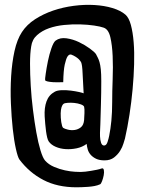

<svg xmlns="http://www.w3.org/2000/svg" viewBox="-20 -754 615 808"><path d="M507.8 -692.4Q522.5 -679.7 530.8 -648.9Q539.1 -618.2 542.5 -576.2Q545.9 -534.2 544.4 -483.4Q543 -432.6 538.1 -378.9Q533.2 -325.2 524.9 -271.5Q516.6 -217.8 505.9 -170.9Q503.9 -165 499.5 -149.9Q495.1 -134.8 485.4 -119.1Q475.6 -103.5 460 -91.3Q444.3 -79.1 419.9 -79.1Q398.4 -79.1 384.3 -85.9Q370.1 -92.8 361.3 -103Q352.5 -113.3 349.1 -125.5Q345.7 -137.7 344.7 -148.4Q326.2 -134.8 302.7 -129.9Q279.3 -125 256.3 -126.5Q233.4 -127.9 214.4 -136.2Q195.3 -144.5 185.5 -158.2Q181.6 -163.1 178.7 -174.8Q175.8 -186.5 173.8 -201.2Q171.9 -215.8 170.4 -232.4Q168.9 -249 168 -263.7Q166 -300.8 175.8 -327.6Q185.5 -354.5 210.9 -368.2Q221.7 -374 240.7 -374.5Q259.8 -375 278.8 -372.6Q297.9 -370.1 313 -366.7Q328.1 -363.3 332 -361.3Q329.1 -408.2 327.6 -444.8Q326.2 -481.4 321.3 -492.2Q317.4 -499 311.5 -504.9Q306.6 -509.8 298.3 -515.1Q290 -520.5 279.3 -524.4Q270.5 -526.4 263.7 -515.6Q257.8 -505.9 252.4 -481.9Q247.1 -458 246.1 -408.2Q217.8 -407.2 203.1 -408.2Q188.5 -409.2 180.7 -411.1Q171.9 -413.1 169.9 -416Q168.9 -419.9 172.4 -443.8Q175.8 -467.8 181.6 -496.6Q187.5 -525.4 196.3 -550.8Q205.1 -576.2 213.9 -583Q232.4 -596.7 259.8 -592.8Q287.1 -588.9 312.5 -576.7Q337.9 -564.5 357.9 -549.8Q377.9 -535.2 383.8 -526.4Q387.7 -518.6 391.6 -511.2Q395.5 -503.9 398.9 -492.2Q402.3 -480.5 404.3 -461.4Q406.2 -442.4 406.2 -412.1Q406.2 -364.3 404.8 -315.9Q403.3 -267.6 402.3 -230.5Q402.3 -224.6 401.4 -210Q400.4 -195.3 400.9 -180.2Q401.4 -165 405.3 -153.3Q409.2 -141.6 418 -141.6Q427.7 -141.6 432.6 -156.7Q437.5 -171.9 439.5 -182.6Q445.3 -210.9 448.7 -246.1Q452.1 -281.2 452.1 -325.2Q452.1 -369.1 454.1 -420.4Q456.1 -471.7 454.1 -518.1Q452.1 -564.5 444.3 -597.7Q436.5 -630.9 416 -637.7Q402.3 -642.6 376 -646.5Q349.6 -650.4 316.9 -651.4Q284.2 -652.3 250 -648.9Q215.8 -645.5 186.5 -635.3Q157.2 -625 136.2 -606.4Q115.2 -587.9 111.3 -558.6Q106.4 -529.3 106.4 -485.8Q106.4 -442.4 109.4 -392.6Q112.3 -342.8 118.7 -292Q125 -241.2 132.8 -197.3Q140.6 -153.3 150.4 -121.1Q160.2 -88.9 169.9 -78.1Q184.6 -61.5 207.5 -51.8Q230.5 -42 253.4 -37.1Q276.4 -32.2 294.9 -31.2Q313.5 -30.3 319.3 -30.3Q328.1 -30.3 339.8 -31.7Q351.6 -33.2 363.8 -35.2Q376 -37.1 387.7 -39.6Q399.4 -42 407.2 -44.9Q415 -47.9 417 -38.6Q418.9 -29.3 416.5 -16.6Q414.1 -3.9 409.7 7.8Q405.3 19.5 401.4 21.5Q390.6 26.4 377.9 28.8Q365.2 31.2 351.6 32.2Q337.9 33.2 324.7 33.7Q311.5 34.2 301.8 34.2Q221.7 34.2 162.6 3.4Q103.5 -27.3 61.5 -83Q54.7 -92.8 46.9 -127.4Q39.1 -162.1 33.7 -211.4Q28.3 -260.7 25.9 -318.8Q23.4 -377 26.9 -433.6Q30.3 -490.2 41 -539.1Q51.8 -587.9 72.3 -619.1Q92.8 -650.4 127.4 -672.9Q162.1 -695.3 203.6 -709.5Q245.1 -723.6 290.5 -729.5Q335.9 -735.4 377.4 -732.9Q418.9 -730.5 453.1 -720.2Q487.3 -710 507.8 -692.4ZM334 -249Q334 -252.9 334.5 -260.7Q335 -268.6 335.4 -277.3Q335.9 -286.1 335.4 -293.5Q335 -300.8 334 -304.7Q332 -310.5 319.8 -314.9Q307.6 -319.3 293 -320.8Q278.3 -322.3 265.1 -321.3Q252 -320.3 248 -317.4Q236.3 -308.6 235.4 -277.3Q235.4 -268.6 235.8 -258.8Q236.3 -249 237.8 -240.2Q239.3 -231.4 241.2 -224.6Q243.2 -217.8 246.1 -215.8Q252 -211.9 265.6 -208.5Q279.3 -205.1 293.9 -207Q308.6 -209 320.3 -218.3Q332 -227.5 334 -249Z"/></svg>

Font: Jolly Lodger
Style: Regular
Weight: 400
Designer: Stuart Sandler
Foundry: Font Diner, Inc
Version: Version 1.000